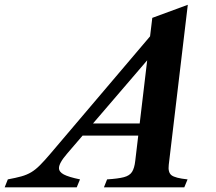

<svg xmlns="http://www.w3.org/2000/svg" viewBox="-146 -802 924 822"><path d="M519.5 -585 141.5 -144.5Q123 -123 114.8 -108Q106.5 -93 106.5 -82.5Q106.5 -66 127.2 -55Q148 -44 196.5 -34L182.5 0H-126L-112.5 -34Q-77.5 -40.5 -54.2 -47Q-31 -53.5 -12.5 -64.5Q6 -75.5 25.2 -94.8Q44.5 -114 71.5 -146L508 -660ZM488 -221.5H169.5L192.5 -273.5H511.5ZM488 -576 506 -725.5 658 -781.5 576.5 -96.5Q572.5 -64 588.2 -51.8Q604 -39.5 657 -34L643 0H299L312.5 -34Q360 -37 384.5 -43.5Q409 -50 419.2 -66Q429.5 -82 433 -113Z"/></svg>

Font: Libre Caslon Text
Style: Italic
Weight: 400
Italic angle: -22.583°
Designer: Pablo Impallari, Rodrigo Fuenzalida, Katja Schimmel
Foundry: Pablo Impallari, Rodrigo Fuenzalida
Version: Version 2.000